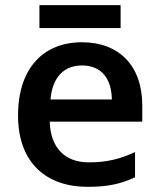

<svg xmlns="http://www.w3.org/2000/svg" viewBox="-20 -715 619 745"><path d="M448 -695H133V-606H448ZM298 -551C149 -551 50 -451 50 -267C50 -82 161 10 320 10C399 10 450 -2 504 -27V-125C446 -98 394 -85 325 -85C231 -85 176 -142 173 -243H532V-306C532 -459 443 -551 298 -551ZM298 -461C377 -461 413 -406 414 -329H176C183 -415 228 -461 298 -461Z"/></svg>

Font: Noto Sans Kayah Li SemiBold
Style: Regular
Weight: 600
Designer: Monotype Design Team, Sérgio Martins
Foundry: Monotype Imaging Inc.
Version: Version 2.002